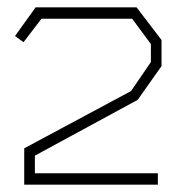

<svg xmlns="http://www.w3.org/2000/svg" viewBox="-20 -753 482 523"><path d="M355 -481 75 -329V-281H410V-250H46V-349L337 -505L391 -584V-633L340 -702H93L44 -638L21 -655L77 -733H352L420 -644V-573Z"/></svg>

Font: Turret Road ExtraLight
Style: Regular
Weight: 275
Designer: Noponies
Foundry: Noponies
Version: Version 1.001; ttfautohint (v1.8)